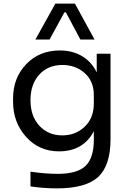

<svg xmlns="http://www.w3.org/2000/svg" viewBox="-20 -830 715 1058"><path d="M253 -612H175L285 -810H393L501 -612H423L343 -762H335ZM294 208Q219 208 148 197V116Q230 128 298 128Q406 128 451.5 84Q497 40 497 -59V-107Q439 4 305 4Q195 4 123.5 -76Q52 -156 52 -269V-287Q52 -401 124.5 -476.5Q197 -552 310 -552Q380 -552 432.5 -520.5Q485 -489 513 -431V-534H589V-63Q589 82 521 145Q453 208 294 208ZM323 -84Q397 -84 447 -132Q497 -180 497 -260V-306Q497 -383 446.5 -427.5Q396 -472 324 -472Q245 -472 196.5 -419Q148 -366 148 -278Q148 -190 197 -137Q246 -84 323 -84Z"/></svg>

Font: Sora
Style: Regular
Weight: 400
Designer: Jonathan Barnbrook, Julián Moncada
Foundry: Barnbrook Fonts
Version: Version 2.000